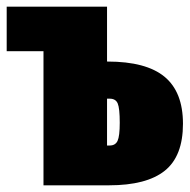

<svg xmlns="http://www.w3.org/2000/svg" viewBox="-20 -554 567 574"><path d="M527 -184Q527 -87 472.5 -43.5Q418 0 306 0H110V-401H0V-534H300V-370H301Q417 -370 472 -324.5Q527 -279 527 -184ZM338 -187Q338 -230 332 -244.5Q326 -259 308 -259H300V-119H308Q325 -119 331.5 -133Q338 -147 338 -187Z"/></svg>

Font: Fira Sans Extra Condensed Black
Style: Regular
Weight: 900
Width: 1
Designer: Carrois Corporate & Edenspiekermann AG
Foundry: Carrois Corporate GbR & Edenspiekermann AG
Version: Version 4.203